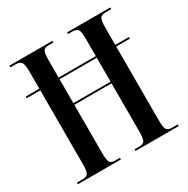

<svg xmlns="http://www.w3.org/2000/svg" viewBox="-162 -857 980 1001"><g transform="rotate(-30 328.0 -357.0)"><path d="M25 0V-10H59Q84 -10 92 -23Q100 -36 100 -77V-522H18V-532H100V-635Q100 -677 91 -690.5Q82 -704 54 -704H25V-714H284V-704H255Q231 -704 223.5 -691Q216 -678 216 -638V-532H440V-636Q440 -678 432 -691Q424 -704 398 -704H372V-714H632V-704H598Q573 -704 565 -691Q557 -678 557 -636V-532H639V-522H557V-78Q557 -36 565 -23Q573 -10 598 -10H632V0H372V-10H399Q425 -10 432.5 -23.5Q440 -37 440 -80V-368H216V-77Q216 -36 223.5 -23Q231 -10 255 -10H284V0ZM216 -378H440V-522H216Z"/></g></svg>

Font: Noto Serif Display ExtraCondensed SemiBold
Style: Regular
Weight: 600
Width: 2
Designer: Monotype Design Team
Foundry: Monotype Imaging Inc.
Version: Version 2.009